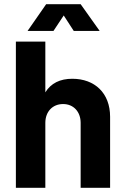

<svg xmlns="http://www.w3.org/2000/svg" viewBox="-20 -899 604 919"><path d="M285 -825 333 -751H457L366 -879H201L112 -751H236ZM326 -522C268 -522 224 -501 197 -457V-700H56V0H197V-311C197 -365 232 -401 282 -401C332 -401 366 -364 366 -311V0H507V-340C507 -454 433 -522 326 -522Z"/></svg>

Font: Arthouse Owned
Style: Bold
Weight: 700
Designer: Jeremy Tribby
Foundry: Tribby Type
Version: Version 1.000;PS 001.000;hotconv 1.0.88;makeotf.lib2.5.64775